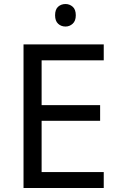

<svg xmlns="http://www.w3.org/2000/svg" viewBox="-20 -935 596 955"><path d="M496 0H97V-714H496V-635H187V-412H478V-334H187V-79H496ZM306 -915Q326 -915 341.5 -901.5Q357 -888 357 -859Q357 -831 341.5 -817Q326 -803 306 -803Q284 -803 269 -817Q254 -831 254 -859Q254 -888 269 -901.5Q284 -915 306 -915Z"/></svg>

Font: Noto Sans Zanabazar Square
Style: Regular
Weight: 400
Version: Version 2.005; ttfautohint (v1.8.4.7-5d5b)